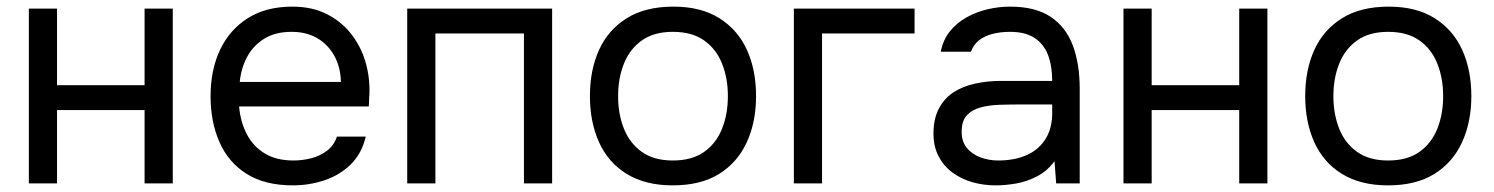

<svg xmlns="http://www.w3.org/2000/svg" viewBox="-20 -553 4504 579"><path d="M67 0V-527H152V-296H416V-527H501V0H416V-221H152V0Z M863 6Q779 6 724 -28.5Q669 -63 642 -124Q615 -185 615 -263Q615 -342 643.5 -402.5Q672 -463 727 -498Q782 -533 862 -533Q921 -533 965.5 -510.5Q1010 -488 1039.5 -450Q1069 -412 1082.5 -365Q1096 -318 1094 -268Q1093 -259 1093 -250Q1093 -241 1092 -232H701Q705 -186 724 -149Q743 -112 778 -90.5Q813 -69 865 -69Q891 -69 917.5 -75.5Q944 -82 965.5 -98Q987 -114 996 -141H1083Q1071 -90 1038 -57.5Q1005 -25 959 -9.5Q913 6 863 6ZM703 -306H1008Q1007 -351 988 -385Q969 -419 936.5 -438Q904 -457 859 -457Q810 -457 776.5 -436Q743 -415 725 -381Q707 -347 703 -306Z M1208 0V-527H1645V0H1560V-452H1293V0Z M2009 6Q1926 6 1870 -28.5Q1814 -63 1786.5 -124Q1759 -185 1759 -263Q1759 -342 1786.5 -402.5Q1814 -463 1870 -498Q1926 -533 2011 -533Q2094 -533 2149.5 -498Q2205 -463 2232.5 -402.5Q2260 -342 2260 -263Q2260 -185 2232 -124Q2204 -63 2148.5 -28.5Q2093 6 2009 6ZM2009 -69Q2067 -69 2103.5 -95Q2140 -121 2157.5 -165Q2175 -209 2175 -263Q2175 -317 2157.5 -361Q2140 -405 2103.5 -431Q2067 -457 2009 -457Q1952 -457 1915.5 -431Q1879 -405 1861.5 -361Q1844 -317 1844 -263Q1844 -209 1861.5 -165Q1879 -121 1915.5 -95Q1952 -69 2009 -69Z M2374 0V-527H2738V-452H2459V0Z M2982 6Q2946 6 2912.5 -3.5Q2879 -13 2852.5 -32.5Q2826 -52 2810.5 -81.5Q2795 -111 2795 -150Q2795 -195 2811.5 -226Q2828 -257 2856 -275Q2884 -293 2921 -301Q2958 -309 2998 -309H3153Q3153 -354 3140.5 -387Q3128 -420 3100 -438.5Q3072 -457 3026 -457Q2998 -457 2974 -451Q2950 -445 2933 -432Q2916 -419 2908 -397H2817Q2824 -433 2844.5 -458.5Q2865 -484 2894.5 -500.5Q2924 -517 2958 -525Q2992 -533 3026 -533Q3102 -533 3148 -502.5Q3194 -472 3215 -416.5Q3236 -361 3236 -285V0H3165L3160 -67Q3138 -37 3107 -21Q3076 -5 3043.5 0.5Q3011 6 2982 6ZM2990 -69Q3040 -69 3076.5 -85.5Q3113 -102 3133 -134Q3153 -166 3153 -212V-238H3060Q3027 -238 2995 -237Q2963 -236 2937 -229Q2911 -222 2895.5 -205Q2880 -188 2880 -156Q2880 -126 2895.5 -107Q2911 -88 2936.5 -78.5Q2962 -69 2990 -69Z M3368 0V-527H3453V-296H3717V-527H3802V0H3717V-221H3453V0Z M4166 6Q4083 6 4027 -28.5Q3971 -63 3943.5 -124Q3916 -185 3916 -263Q3916 -342 3943.5 -402.5Q3971 -463 4027 -498Q4083 -533 4168 -533Q4251 -533 4306.5 -498Q4362 -463 4389.5 -402.5Q4417 -342 4417 -263Q4417 -185 4389 -124Q4361 -63 4305.5 -28.5Q4250 6 4166 6ZM4166 -69Q4224 -69 4260.5 -95Q4297 -121 4314.5 -165Q4332 -209 4332 -263Q4332 -317 4314.5 -361Q4297 -405 4260.5 -431Q4224 -457 4166 -457Q4109 -457 4072.5 -431Q4036 -405 4018.5 -361Q4001 -317 4001 -263Q4001 -209 4018.5 -165Q4036 -121 4072.5 -95Q4109 -69 4166 -69Z"/></svg>

Font: Onest
Style: Regular
Weight: 400
Designer: Dmitri Voloshin, Andrey Kudryavtsev
Foundry: Dmitri Voloshin, Andrey Kudryavtsev
Version: Version 1.000;gftools[0.9.33]